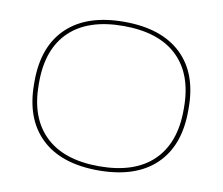

<svg xmlns="http://www.w3.org/2000/svg" viewBox="-74 -740 974 840"><g transform="rotate(10 413.0 -320.0)"><path d="M413 10.5Q248 10.5 159.5 -74Q71 -158.5 71 -314.5V-325Q71 -481 159.5 -565.2Q248 -649.5 413 -649.5Q578.5 -649.5 667.2 -565.2Q756 -481 755.5 -325V-314.5Q755.5 -158.5 667 -74Q578.5 10.5 413 10.5ZM413 -8Q570 -8 652.5 -87.5Q735 -167 735 -314.5V-325Q735 -473 652.5 -552Q570 -631 413 -631Q256.5 -631 174 -552Q91.5 -473 91.5 -325V-314.5Q91.5 -167 174 -87.5Q256.5 -8 413 -8Z"/></g></svg>

Font: Anek Latin Expanded Thin
Style: Regular
Weight: 250
Width: 7
Designer: Yesha Goshar
Foundry: Ek Type
Version: Version 1.003